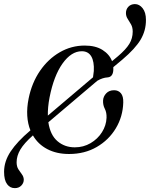

<svg xmlns="http://www.w3.org/2000/svg" viewBox="-56 -764 753 965"><path d="M95.5 -107.5 97 -108.5Q83.5 -141.5 81 -182Q78.5 -222.5 88 -269.5Q104 -348 145 -407.8Q186 -467.5 244.2 -501.2Q302.5 -535 370 -535Q424.5 -535 459.5 -512.8Q494.5 -490.5 507 -456.5L537 -481.5Q577 -515.5 594 -543.5Q611 -571.5 611 -605Q611 -626.5 602.5 -641.5Q594 -656.5 585.5 -669.5Q577 -682.5 577 -698.5Q577 -717 589 -730Q601 -743 622 -743.5Q644.5 -743.5 661 -722.5Q677.5 -701.5 677.5 -664.5Q678 -611 651 -565.2Q624 -519.5 559 -464.5L513.5 -426.5Q514 -419.5 513.5 -412Q511.5 -377 484.5 -375Q459.5 -373.5 433 -358L187 -149.5Q196.5 -85.5 232.8 -54.5Q269 -23.5 320 -23.5Q363.5 -23.5 399.2 -44.5Q435 -65.5 456.5 -99.5Q478 -133.5 479.5 -172Q480.5 -198.5 470.8 -217.2Q461 -236 462 -259Q463 -279 477.8 -294.8Q492.5 -310.5 517.5 -310.5Q539 -310.5 551.8 -295.2Q564.5 -280 563.5 -248.5Q561.5 -178 526.2 -119.2Q491 -60.5 430.2 -25.2Q369.5 10 291 10Q228.5 10 181.8 -14.5Q135 -39 109.5 -83.5Q65 -44 46.2 -12.2Q27.5 19.5 27.5 51.5Q27.5 73 36.5 87Q45.5 101 54.2 112.5Q63 124 63.5 139Q63.5 156 51 168.8Q38.5 181.5 19 181.5Q-5 182 -20.2 161.8Q-35.5 141.5 -35.5 99.5Q-35.5 47 -2.5 -2.8Q30.5 -52.5 95.5 -107.5ZM193 -274Q183.5 -224 184.5 -183L411.5 -375.5Q414 -390 415.5 -407Q418 -454.5 402.8 -480.5Q387.5 -506.5 355 -506.5Q302.5 -506.5 258.5 -445Q214.5 -383.5 193 -274Z"/></svg>

Font: Fraunces 144pt S050
Style: Italic
Weight: 400
Italic angle: -16°
Version: Version 1.000; ttfautohint (v1.8.3)